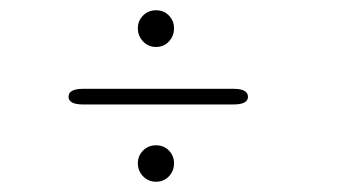

<svg xmlns="http://www.w3.org/2000/svg" viewBox="-20 -478 659 374"><path d="M113.5 -289.5Q113.5 -305 142 -305H434.5Q463 -305 463 -289.5Q463 -274.5 434.5 -274.5H142Q113.5 -274.5 113.5 -289.5ZM284 -124Q269 -124 258.8 -134.5Q248.5 -145 248.5 -160Q248.5 -174.5 258.8 -184.8Q269 -195 284 -195Q299 -195 309 -184.8Q319 -174.5 319 -160Q319 -145 309 -134.5Q299 -124 284 -124ZM284 -386.5Q269 -386.5 258.8 -397.2Q248.5 -408 248.5 -423Q248.5 -437.5 258.8 -447.8Q269 -458 284 -458Q299 -458 309 -447.8Q319 -437.5 319 -423Q319 -408 309 -397.2Q299 -386.5 284 -386.5Z"/></svg>

Font: Sono Monospace ExtraLight
Style: Regular
Weight: 250
Version: Version 2.112